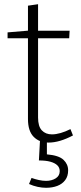

<svg xmlns="http://www.w3.org/2000/svg" viewBox="-20 -671 384 913"><path d="M211 7Q167 7 140 -20.5Q113 -48 113 -105V-498L123 -489H16V-517L123 -526L113 -515V-644L161 -651V-515L152 -525H311L309 -489H152L161 -498V-112Q161 -70 179 -51Q197 -32 227 -32Q246 -32 268.5 -38.5Q291 -45 315 -57L327 -27Q263 7 211 7ZM199 222Q180 222 159 217.5Q138 213 118 204L130 175Q146 181 164.5 185Q183 189 199 189Q226 189 245 177Q264 165 264 143Q264 126 252.5 115Q241 104 219.5 98Q198 92 165 92L170 0H203V63Q260 68 282 89Q304 110 304 139Q304 167 290 185.5Q276 204 252.5 213Q229 222 199 222Z"/></svg>

Font: Bitter Thin Light
Style: Regular
Weight: 300
Version: Version 2.002